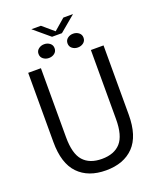

<svg xmlns="http://www.w3.org/2000/svg" viewBox="-177 -1096 1002 1213"><g transform="rotate(-20 324.0 -490.0)"><path d="M577 -272Q577 -128.5 510 -59.2Q443 10 323.5 10Q204.5 10 137.5 -59.2Q70.5 -128.5 70.5 -272Q70.5 -294 70.5 -318.8Q70.5 -343.5 70.5 -371V-737.5H156V-363.5Q156 -337.5 156 -315Q156 -292.5 156 -273.5Q156 -162.5 198.5 -114.8Q241 -67 323.5 -67Q406.5 -67 449.2 -114.8Q492 -162.5 492 -273.5V-737.5H577ZM226.5 -780.5Q205 -780.5 188.8 -793Q172.5 -805.5 172.5 -827Q172.5 -848 188.8 -860.5Q205 -873 226.5 -873Q248.5 -873 264.5 -860.5Q280.5 -848 280.5 -827Q280.5 -805.5 264.5 -793Q248.5 -780.5 226.5 -780.5ZM421 -780.5Q399.5 -780.5 383.5 -793Q367.5 -805.5 367.5 -827Q367.5 -848 383.5 -860.5Q399.5 -873 421 -873Q443 -873 459 -860.5Q475 -848 475 -827Q475 -805.5 459 -793Q443 -780.5 421 -780.5ZM183.5 -989.5H247.5L336 -914H311L398.5 -989.5H463.5L356.5 -900H290Z"/></g></svg>

Font: Epilogue
Style: Regular
Weight: 400
Designer: Tyler Finck
Foundry: Etcetera Type Co
Version: Version 2.112